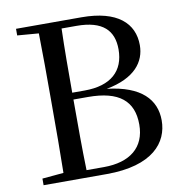

<svg xmlns="http://www.w3.org/2000/svg" viewBox="-82 -809 844 885"><g transform="rotate(-10 340.5 -366.0)"><path d="M51 -701 151 -693C153 -593 153 -494 153 -394V-345C153 -242 153 -140 151 -40L51 -31V0H346C563 0 639 -97 639 -200C639 -297 574 -369 415 -387C549 -412 600 -481 600 -559C600 -661 526 -732 357 -732H51ZM255 -365H323C469 -365 534 -309 534 -199C534 -92 462 -34 339 -34H258C255 -136 255 -241 255 -365ZM258 -697H328C451 -697 500 -645 500 -557C500 -456 437 -397 313 -397H255C255 -500 255 -599 258 -697Z"/></g></svg>

Font: Noto Serif CJK SC Medium
Style: Regular
Weight: 500
Designer: Ryoko NISHIZUKA 西塚涼子 (kana & ideographs); Frank Grießhammer (Latin, Greek & Cyrillic); Wenlong ZHANG 张文龙 (bopomofo); San
Foundry: Adobe
Version: Version 2.001;hotconv 1.1.0;makeotfexe 2.6.0